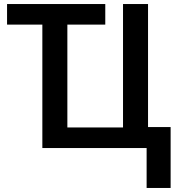

<svg xmlns="http://www.w3.org/2000/svg" viewBox="-20 -734 886 952"><path d="M707 198V0H190V-612H15V-714H502V-612H314V-102H590V-714H714V-104H826V198Z"/></svg>

Font: Noto Sans Display Medium
Style: Regular
Weight: 500
Designer: Monotype Design Team
Foundry: Monotype Imaging Inc.
Version: Version 1.900